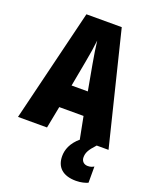

<svg xmlns="http://www.w3.org/2000/svg" viewBox="-171 -809 917 1144"><g transform="rotate(20 287.0 -237.0)"><path d="M392 0H394C343 43 327 89 327 129C327 198 369 240 454 240C487 240 513 232 529 225V122C519 128 508 133 490 133C464 133 449 115 449 93C449 65 458 44 499 0H574L398 -714H174L0 0H184L211 -139H365ZM310 -445 339 -285H236L266 -447C276 -500 284 -551 288 -589C293 -549 300 -498 310 -445Z"/></g></svg>

Font: Noto Sans Arabic ExtCond Blk
Style: Regular
Weight: 900
Width: 2
Designer: Monotype Design Team, Nadine Chahine, Nizar Qandah and Khaled Hosny
Foundry: Monotype Imaging Inc.
Version: Version 2.012